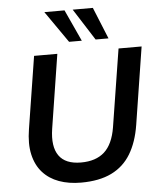

<svg xmlns="http://www.w3.org/2000/svg" viewBox="-62 -991 860 1053"><g transform="rotate(-5 368.5 -464.5)"><path d="M342 10Q274 10 220.5 -9.5Q167 -29 131.5 -68.5Q96 -108 82.5 -167.5Q69 -227 82 -307L145 -705H273L209 -298Q194 -201 229.5 -150.5Q265 -100 351 -100Q433 -100 480 -142.5Q527 -185 542 -277L610 -705H737L670 -279Q655 -185 616 -120.5Q577 -56 509.5 -23Q442 10 342 10ZM489 -765 378 -939H489L560 -765ZM343 -765 222 -939H333L413 -765Z"/></g></svg>

Font: Nunito Sans 12pt ExtraLight 12pt
Style: Bold Italic
Weight: 700
Italic angle: -9°
Version: Version 3.101;gftools[0.9.27]